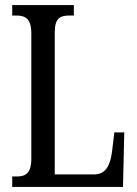

<svg xmlns="http://www.w3.org/2000/svg" viewBox="-20 -734 538 754"><path d="M28 0H463L468 -214H429L420 -139C413 -84 395 -49 349 -49H195V-606C195 -662 215 -673 253 -673H270V-714H28V-673H44C78 -673 103 -662 103 -603V-110C103 -52 78 -41 47 -41H28Z"/></svg>

Font: Noto Serif Sinhala ExtraCondensed
Style: Regular
Weight: 400
Width: 2
Designer: Jelle Bosma - Monotype Design Team
Foundry: Monotype Imaging Inc.
Version: Version 2.007